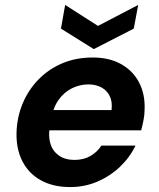

<svg xmlns="http://www.w3.org/2000/svg" viewBox="-20 -746 644 778"><path d="M264 12Q195 12 145.5 -15.5Q96 -43 70.5 -93Q45 -143 47 -210Q49 -272 72 -327Q95 -382 136 -424Q177 -466 232.5 -489.5Q288 -513 356 -513Q423 -513 471 -486Q519 -459 543.5 -412Q568 -365 566 -304Q566 -282 561.5 -259Q557 -236 552 -218H143L157 -300H432Q436 -334 424.5 -357Q413 -380 390.5 -392Q368 -404 338 -404Q304 -404 272 -388.5Q240 -373 217.5 -341.5Q195 -310 187 -261L182 -232Q175 -193 184.5 -163Q194 -133 219 -115.5Q244 -98 282 -98Q319 -98 346.5 -114Q374 -130 391 -156H529Q506 -108 466 -70Q426 -32 374.5 -10Q323 12 264 12ZM540 -726 522 -630 360 -547 227 -630 244 -726 377 -641Z"/></svg>

Font: DM Sans 17pt
Style: Bold Italic
Weight: 700
Italic angle: -10°
Version: Version 4.004;gftools[0.9.30]